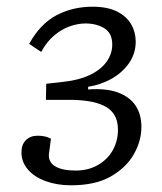

<svg xmlns="http://www.w3.org/2000/svg" viewBox="-20 -539 484 573"><path d="M192 14Q150 14 116 1.5Q82 -11 63 -33.5Q44 -56 44 -84Q44 -108 57.5 -121Q71 -134 92 -134Q103 -134 113 -132Q123 -130 132 -125L126 -79Q124 -55 145 -42.5Q166 -30 206 -30Q244 -30 273 -47Q302 -64 317 -91.5Q332 -119 332 -152Q332 -179 321 -196.5Q310 -214 290 -223.5Q270 -233 244 -237Q218 -241 190 -241H117L118 -289L163 -294Q213 -299 246.5 -314.5Q280 -330 297.5 -354Q315 -378 315 -406Q315 -440 291.5 -454.5Q268 -469 235 -469Q213 -469 188.5 -460.5Q164 -452 141.5 -433Q119 -414 103 -384L67 -408Q84 -439 105 -460.5Q126 -482 150.5 -494.5Q175 -507 201.5 -513Q228 -519 256 -519Q301 -519 329.5 -504.5Q358 -490 371.5 -466.5Q385 -443 385 -415Q385 -379 365 -350.5Q345 -322 313 -304Q281 -286 243 -280V-272Q297 -276 332 -263Q367 -250 384.5 -224Q402 -198 402 -160Q402 -118 379 -78Q356 -38 310 -12Q264 14 192 14Z"/></svg>

Font: Literata Light
Style: Italic
Weight: 300
Italic angle: -2°
Designer: Latin by Veronika Burian and Jose Scaglione. Greek by Irene Vlachou. Cyrillic by Vera Evstafieva
Foundry: TypeTogether
Version: Version 3.103;gftools[0.9.29]